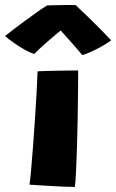

<svg xmlns="http://www.w3.org/2000/svg" viewBox="-90 -736 460 759"><path d="M206 3Q191 3 160.2 1.8Q129.5 0.5 93.5 -1.8Q57.5 -4 26.5 -6Q29 -19 32.5 -58.5Q36 -98 40.2 -152.2Q44.5 -206.5 48.2 -264.2Q52 -322 54.8 -372.2Q57.5 -422.5 58.5 -454Q68.5 -455 90.8 -455.5Q113 -456 139 -456.5Q165 -457 187 -457.2Q209 -457.5 219 -457.5Q219 -424.5 218.5 -373.8Q218 -323 217 -265.5Q216 -208 214.2 -153.5Q212.5 -99 210.5 -57Q208.5 -15 206 3ZM209 -716Q228 -698 254 -673Q280 -648 305.5 -622.2Q331 -596.5 349.5 -576.5Q321.5 -556.5 290.5 -541Q259.5 -525.5 235.5 -518Q213 -545 187.5 -573.5Q162 -602 150 -615.5Q133 -602 101.8 -575Q70.5 -548 45 -522.5Q29.5 -527.5 8.2 -539.2Q-13 -551 -34.2 -565.8Q-55.5 -580.5 -70 -593.5Q-40 -617.5 -6.8 -642.2Q26.5 -667 54.5 -686.8Q82.5 -706.5 96.5 -714.5Q106 -715 128.5 -715.5Q151 -716 174.2 -716.2Q197.5 -716.5 209 -716Z"/></svg>

Font: Grandstander ExtraBold
Style: Regular
Weight: 800
Designer: Tyler Finck
Foundry: Etcetera Type Co
Version: Version 1.200; ttfautohint (v1.8.3)